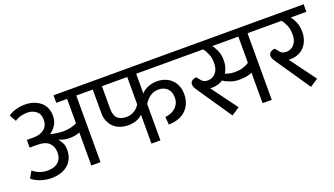

<svg xmlns="http://www.w3.org/2000/svg" viewBox="-60 -1081 2669 1533"><g transform="rotate(-20 1274.5 -314.5)"><path d="M40 -597Q63 -616 103 -627.5Q143 -639 181 -639Q220 -639 253 -628.5Q286 -618 311 -598Q336 -578 350 -548Q364 -518 364 -479Q364 -431 342 -398.5Q320 -366 291 -348Q320 -340 350 -336.5Q380 -333 405 -333Q435 -333 467.5 -341Q500 -349 516 -360V-566H424V-630H684V-566H594V0H516V-281Q480 -265 429 -265Q407 -265 388.5 -268.5Q370 -272 343 -283L341 -281Q359 -260 368.5 -237.5Q378 -215 378 -186Q378 -105 325.5 -59.5Q273 -14 183 -14Q160 -14 137 -18Q114 -22 92 -29.5Q70 -37 51.5 -47Q33 -57 20 -69L53 -126Q79 -104 109.5 -92.5Q140 -81 178 -81Q202 -81 223.5 -87Q245 -93 261.5 -106Q278 -119 288 -140Q298 -161 298 -190Q298 -241 266.5 -272Q235 -303 164 -303H102V-368H155Q214 -367 249 -395Q284 -423 284 -475Q284 -524 252 -548Q220 -572 178 -572Q155 -572 126.5 -565.5Q98 -559 72 -541Z M1457 -566H1103V-398Q1124 -424 1160.5 -438.5Q1197 -453 1235 -453Q1273 -453 1305 -441Q1337 -429 1360 -406.5Q1383 -384 1395.5 -352.5Q1408 -321 1408 -282Q1408 -238 1393 -203.5Q1378 -169 1352 -145Q1326 -121 1289 -108.5Q1252 -96 1209 -96L1204 -162Q1223 -163 1245 -170.5Q1267 -178 1285.5 -192.5Q1304 -207 1316 -229Q1328 -251 1328 -281Q1328 -332 1300 -359.5Q1272 -387 1226 -387Q1188 -387 1157 -367Q1126 -347 1103 -309V0H1027V-246Q1012 -229 980.5 -215Q949 -201 907 -201Q872 -201 840.5 -211Q809 -221 785.5 -242Q762 -263 748 -294Q734 -325 734 -367V-566H664V-630H1457ZM812 -375Q812 -318 838 -293Q864 -268 912 -268Q949 -268 979.5 -286Q1010 -304 1027 -334V-566H812Z M1780 -35 1712 10 1519 -273Q1503 -296 1497.5 -308.5Q1492 -321 1492 -332Q1492 -353 1508 -364Q1524 -375 1545 -375L1566 -348Q1578 -332 1591 -326Q1604 -320 1624 -320Q1663 -320 1690 -350Q1717 -380 1717 -434Q1717 -479 1703 -512Q1689 -545 1672 -566H1452V-630H2139V-566H2049V0H1971V-259Q1931 -239 1859 -239Q1824 -239 1789 -251Q1754 -263 1728 -281Q1689 -254 1634 -254Q1629 -254 1626 -254Q1623 -254 1618 -255ZM1849 -309Q1891 -309 1921.5 -319Q1952 -329 1971 -344V-566H1749Q1765 -548 1781 -511.5Q1797 -475 1797 -430Q1797 -369 1769 -325Q1787 -317 1806 -313Q1825 -309 1849 -309Z M2447 -35 2379 10 2186 -273Q2170 -296 2164.5 -308.5Q2159 -321 2159 -332Q2159 -353 2175 -364Q2191 -375 2212 -375L2233 -348Q2245 -332 2258 -326Q2271 -320 2291 -320Q2330 -320 2357 -350Q2384 -380 2384 -434Q2384 -479 2370 -512Q2356 -545 2339 -566H2119V-630H2549V-566H2416Q2432 -548 2448 -511.5Q2464 -475 2464 -430Q2464 -390 2452 -357.5Q2440 -325 2418.5 -302Q2397 -279 2367 -266.5Q2337 -254 2301 -254Q2296 -254 2293 -254Q2290 -254 2285 -255Z"/></g></svg>

Font: Mukta
Style: Regular
Weight: 400
Designer: Girish Dalvi and Yashodeep Gholap
Foundry: Ek Type
Version: Version 2.538;PS 1.001;hotconv 16.6.51;makeotf.lib2.5.65220;